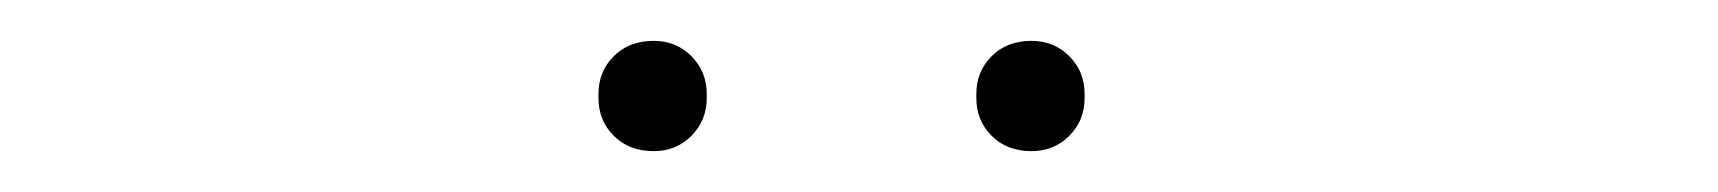

<svg xmlns="http://www.w3.org/2000/svg" viewBox="-20 -634 841 94"><path d="M458 -588Q458 -599 465.5 -606.5Q473 -614 485 -614Q496 -614 503.5 -606.5Q511 -599 511 -588V-586Q511 -575 503.5 -567.5Q496 -560 485 -560Q473 -560 465.5 -567.5Q458 -575 458 -586ZM273 -588Q273 -599 280.5 -606.5Q288 -614 300 -614Q311 -614 318.5 -606.5Q326 -599 326 -588V-586Q326 -575 318.5 -567.5Q311 -560 300 -560Q288 -560 280.5 -567.5Q273 -575 273 -586Z"/></svg>

Font: Libertine Sup Light
Style: Regular
Weight: 300
Designer: Bastien Sozeau
Foundry: NBR — Bastien Sozeau
Version: Version 2.003; ttfautohint (v1.8.4.7-5d5b);gftools[0.9.33]